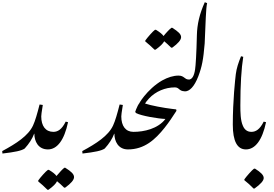

<svg xmlns="http://www.w3.org/2000/svg" viewBox="-69 -1344 2468 1727"><path d="M-47 37C65 24 124 12 153 -8C192 -51 221 -95 238 -141H240C240 -74 274 0 362 0C400 0 455 -25 455 -101C455 -130 443 -158 411 -158C341 -158 302 -211 302 -297C302 -312 305 -330 316 -400L287 -404C266 -322 248 -258 228 -215C185 -122 77 -53 -49 15Z M358 363H367C409 333 435 307 444 286C464 302 485 321 508 344H517C570 306 597 274 597 249C597 222 571 198 518 165H510C498 172 463 210 439 239C427 221 404 204 371 184H362C346 193 292 254 275 279V288C301 309 329 334 358 363Z M362 0C445 0 509 -83 543 -245L522 -250C487 -179 450 -158 411 -158C372 -158 319 -131 319 -57C319 -19 334 0 362 0Z M673 37C785 24 844 12 873 -8C912 -51 941 -95 958 -141H960C960 -74 994 0 1082 0C1120 0 1175 -25 1175 -101C1175 -130 1163 -158 1131 -158C1061 -158 1022 -211 1022 -297C1022 -312 1025 -330 1036 -400L1007 -404C986 -322 968 -258 948 -215C905 -122 797 -53 671 15Z M1082 0C1231 0 1327 -89 1411 -194C1451 -244 1485 -296 1518 -347L1516 -360L1475 -365C1408 -373 1290 -394 1231 -414V-418C1231 -428 1218 -433 1209 -433C1181 -433 1153 -357 1147 -337L1155 -327C1200 -302 1356 -276 1419 -274C1351 -185 1226 -158 1132 -158C1115 -158 1096 -153 1080 -142C1057 -127 1040 -101 1040 -57C1040 -21 1054 0 1082 0Z M1321 -897H1330C1372 -927 1398 -953 1408 -973C1427 -957 1448 -938 1471 -915H1480C1533 -953 1560 -985 1560 -1010C1560 -1037 1534 -1060 1481 -1094H1473C1460 -1086 1424 -1048 1402 -1020C1390 -1038 1366 -1056 1334 -1076H1325C1309 -1066 1257 -1007 1238 -980V-971C1264 -950 1292 -926 1321 -897Z M1198 -375C1207 -375 1217 -382 1225 -396C1238 -419 1253 -439 1271 -458C1331 -522 1417 -558 1504 -558C1545 -558 1540 -523 1593 -523C1626 -523 1657 -550 1657 -590C1657 -611 1645 -629 1627 -629C1591 -629 1588 -664 1537 -664C1491 -664 1441 -649 1389 -620C1323 -582 1266 -526 1228 -479C1195 -438 1175 -404 1175 -392C1175 -381 1183 -375 1198 -375Z M1594 -522C1635 -522 1678 -562 1715 -658C1748 -745 1760 -809 1772 -953L1782 -1186C1785 -1247 1788 -1290 1794 -1316L1773 -1324C1750 -1273 1732 -1222 1720 -1171C1709 -1123 1703 -1076 1702 -1029C1698 -857 1691 -754 1686 -721C1677 -659 1658 -628 1627 -628C1596 -628 1565 -602 1565 -561C1565 -533 1583 -522 1594 -522Z M2143 0C2180 0 2236 -24 2236 -101C2236 -139 2221 -158 2192 -158C2154 -158 2130 -179 2116 -212C2094 -260 2093 -333 2093 -396C2093 -582 2102 -727 2119 -833L2099 -838C2075 -779 2059 -731 2052 -677C2047 -636 2025 -441 2025 -223C2025 -74 2065 0 2143 0Z M2212 352H2220C2276 312 2303 281 2303 257C2303 231 2277 206 2225 173H2216C2199 184 2147 243 2129 269V277C2156 298 2184 323 2212 352Z M2143 0C2226 0 2290 -83 2324 -245L2303 -250C2268 -179 2231 -158 2192 -158C2153 -158 2100 -131 2100 -57C2100 -19 2115 0 2143 0Z"/></svg>

Font: Noto Nastaliq Urdu
Style: Regular
Weight: 400
Designer: Monotype Design Team (Patrick Giasson: type design, Kamal Mansour: OpenType code, Glenda Bellarosa). Updated by Simon Co
Foundry: Monotype Imaging Inc., Simon Cozens
Version: Version 3.009